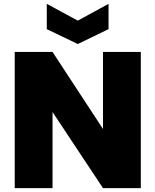

<svg xmlns="http://www.w3.org/2000/svg" viewBox="-20 -974 805 994"><path d="M513.2 -705.1H709V0H513.2L252 -394V0H56.2V-705.1H252L513.2 -306.2ZM382.8 -867.2 542 -954.1V-823.2L382.8 -746.1L222.2 -823.2V-954.1Z"/></svg>

Font: Poppins ExtraBold
Style: Regular
Weight: 800
Designer: Ninad Kale (Devanagari), Jonny Pinhorn (Latin)
Foundry: Indian Type Foundry
Version: Version 3.200;PS 1.000;hotconv 16.6.54;makeotf.lib2.5.65590